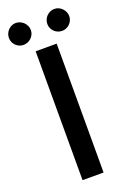

<svg xmlns="http://www.w3.org/2000/svg" viewBox="-191 -952 674 1008"><g transform="rotate(-20 146.5 -448.0)"><path d="M100 -833.5Q100 -821 95 -810Q90 -799 81.5 -790.8Q73 -782.5 61.5 -777.8Q50 -773 37.5 -773Q25.5 -773 14.5 -777.8Q3.5 -782.5 -4.8 -790.8Q-13 -799 -17.8 -810Q-22.5 -821 -22.5 -833.5Q-22.5 -846 -17.8 -857.2Q-13 -868.5 -4.8 -877Q3.5 -885.5 14.5 -890.5Q25.5 -895.5 37.5 -895.5Q50 -895.5 61.5 -890.5Q73 -885.5 81.5 -877Q90 -868.5 95 -857.2Q100 -846 100 -833.5ZM314.5 -833.5Q314.5 -821 309.5 -810Q304.5 -799 296.2 -790.8Q288 -782.5 277 -777.8Q266 -773 253.5 -773Q240.5 -773 229.5 -777.8Q218.5 -782.5 210 -790.8Q201.5 -799 196.8 -810Q192 -821 192 -833.5Q192 -846 196.8 -857.2Q201.5 -868.5 210 -877Q218.5 -885.5 229.5 -890.5Q240.5 -895.5 253.5 -895.5Q266 -895.5 277 -890.5Q288 -885.5 296.2 -877Q304.5 -868.5 309.5 -857.2Q314.5 -846 314.5 -833.5ZM203 0H85.5V-720H203Z"/></g></svg>

Font: TypoPRO Lato
Style: Regular
Weight: 600
Designer: Lukasz Dziedzic with Adam Twardoch and Botio Nikoltchev
Foundry: tyPoland Lukasz Dziedzic
Version: Version 2.010; 2014-09-01; http://www.latofonts.com/